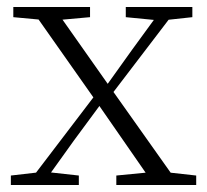

<svg xmlns="http://www.w3.org/2000/svg" viewBox="-20 -528 590 548"><path d="M11 0V-27L98 -37H114L205 -27V0ZM56 0 264 -273 285 -253H284L191 -127L100 0ZM312 0V-27L425 -38H441L540 -27V0ZM286 -242 267 -263H269L357 -386L446 -508H489ZM420 0 255 -238 65 -508H133L295 -278L492 0ZM18 -479V-508H237V-479L137 -470H115ZM339 -479V-508H529V-479L446 -470H431Z"/></svg>

Font: Noto Serif JP ExtraLight
Style: Regular
Weight: 200
Designer: Ryoko NISHIZUKA  (kana & ideographs); Frank Grießhammer (Latin, Greek & Cyrillic); Wenlong ZHANG  (bopomofo); Sandoll Co
Foundry: Adobe
Version: Version 2.002-H1;hotconv 1.1.0;makeotfexe 2.6.0